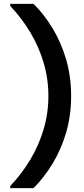

<svg xmlns="http://www.w3.org/2000/svg" viewBox="-20 -831 435 996"><path d="M154 145H33V134Q93 71 137.5 -3.5Q182 -78 206.5 -161Q231 -244 231 -333Q231 -422 206.5 -505Q182 -588 137.5 -662.5Q93 -737 33 -800V-811H154Q209 -757 253.5 -683Q298 -609 323.5 -521Q349 -433 349 -333Q349 -233 323.5 -145Q298 -57 253.5 16.5Q209 90 154 145Z"/></svg>

Font: DM Sans 16pt SemiBold
Style: Regular
Weight: 600
Version: Version 4.004;gftools[0.9.30]